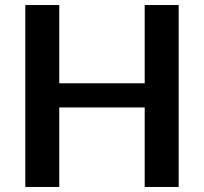

<svg xmlns="http://www.w3.org/2000/svg" viewBox="-20 -743 810 763"><path d="M690 -723V0H555V-316H215.5V0H80.5V-723H215.5V-412H555V-723Z"/></svg>

Font: LatoLatin
Style: Bold
Weight: 700
Designer: Lukasz Dziedzic with Adam Twardoch and Botio Nikoltchev
Foundry: tyPoland Lukasz Dziedzic
Version: Version 2.015; 2015-08-06; http://www.latofonts.com/